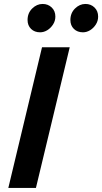

<svg xmlns="http://www.w3.org/2000/svg" viewBox="-20 -926 504 946"><path d="M21 0 187 -693H323.5L157 0ZM388.8 -766.8Q361.2 -766.8 344 -783.6Q326.8 -800.5 326.8 -827.5Q326.8 -861.5 349.5 -884Q372.2 -906.5 401 -906.5Q427.8 -906.5 445.6 -889.1Q463.5 -871.8 463.5 -844.2Q463.5 -822.8 452.1 -805.1Q440.8 -787.5 423.9 -777.1Q407 -766.8 388.8 -766.8ZM177.5 -766.8Q150.2 -766.8 133 -783.6Q115.8 -800.5 115.8 -827.5Q115.8 -861.5 138.5 -884Q161.2 -906.5 190 -906.5Q216.8 -906.5 234.8 -889.1Q252.8 -871.8 252.8 -844.2Q252.8 -822.8 241.2 -805.1Q229.8 -787.5 212.9 -777.1Q196 -766.8 177.5 -766.8Z"/></svg>

Font: Ubuntu Sans
Style: Italic
Weight: 400
Italic angle: -13.5°
Designer: Dalton Maag Ltd
Foundry: Dalton Maag Ltd
Version: Version 1.006